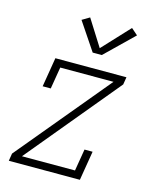

<svg xmlns="http://www.w3.org/2000/svg" viewBox="-115 -840 730 916"><g transform="rotate(15 250.0 -382.0)"><path d="M18 0 24 -37 403 -493H140L122 -385H82L106 -530H457L451 -493L73 -37H335L353 -145H393L369 0ZM271 -602 179 -739 216 -761 298 -631 422 -764 454 -736 316 -602Z"/></g></svg>

Font: Iosevka Slab XLtObl
Style: Regular
Weight: 200
Italic angle: -9°
Monospace: yes
Designer: Belleve Invis
Foundry: Belleve Invis
Version: Version 11.1.1; ttfautohint (v1.8.3)